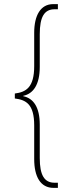

<svg xmlns="http://www.w3.org/2000/svg" viewBox="-20 -780 354 932"><path d="M240 132H261V107H245C195 107 173 70 173 -13V-175C173 -260 142 -303 93 -313V-315C142 -325 173 -370 173 -455V-614C173 -698 195 -735 245 -735H261V-760H238C177 -760 146 -705 146 -621V-459C146 -355 106 -333 52 -326V-302C106 -295 146 -275 146 -171V-8C146 77 176 132 240 132Z"/></svg>

Font: Noto Serif Hebrew ExtraCondensed Thin
Style: Regular
Weight: 100
Width: 2
Designer: Monotype Design Team
Foundry: Monotype Imaging Inc.
Version: Version 2.004